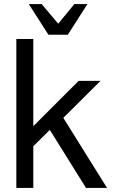

<svg xmlns="http://www.w3.org/2000/svg" viewBox="-20 -920 554 940"><path d="M143 -729V-302L365 -524H472L290 -343L504 0H401L224 -284L143 -204V0H60V-729ZM312 -750H217L121 -900H184L265 -804L344 -900H408Z"/></svg>

Font: Autonym
Style: Regular
Weight: 500
Version: Version 1.0.20131126